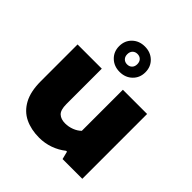

<svg xmlns="http://www.w3.org/2000/svg" viewBox="-219 -983 1149 1149"><g transform="rotate(45 355.5 -408.0)"><path d="M291 9Q222.5 9 170.2 -16.2Q118 -41.5 88.5 -96Q59 -150.5 59 -237.5V-548.5H264V-249Q264 -199 284.2 -180.2Q304.5 -161.5 340.5 -161.5Q369 -161.5 396.5 -172Q424 -182.5 442.5 -201V-548.5H647.5V0H480.5L468 -50H460.5Q425.5 -22 382 -6.5Q338.5 9 291 9ZM353 -610Q305 -610 273.5 -640.5Q242 -671 242 -717.5Q242 -764.5 273.5 -794.8Q305 -825 353 -825Q401 -825 432.5 -794.8Q464 -764.5 464 -717.5Q464 -671 432.5 -640.5Q401 -610 353 -610ZM353 -673.5Q372 -673.5 383.8 -685.5Q395.5 -697.5 395.5 -717.5Q395.5 -738 383.8 -750Q372 -762 353 -762Q334 -762 322.2 -750Q310.5 -738 310.5 -717.5Q310.5 -697.5 322.2 -685.5Q334 -673.5 353 -673.5Z"/></g></svg>

Font: Encode Sans Expanded Expanded ExtraBold
Style: Regular
Weight: 800
Width: 7
Designer: Multiple Designers
Foundry: Impallari Type
Version: Version 3.000; ttfautohint (v1.8.3) -l 8 -r 50 -G 200 -x 14 